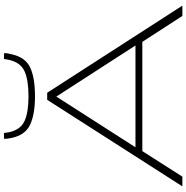

<svg xmlns="http://www.w3.org/2000/svg" viewBox="-5 -972 976 1007"><g transform="rotate(-90 483.5 -468.0)"><path d="M10 0 464 -709H501L958 0H904L768 -210H195L61 0ZM215 -246H749L481 -661ZM483 -773Q388 -773 333.5 -798.5Q279 -824 264 -896Q260 -914 259 -935L290 -936Q291 -929 292 -922Q293 -915 294 -909Q307 -849 352.5 -828Q398 -807 483 -807Q568 -807 614 -828Q660 -849 673 -908Q675 -915 676 -922Q677 -929 678 -936L709 -935Q709 -924 707 -914Q705 -904 703 -896Q687 -823 633 -798Q579 -773 483 -773Z"/></g></svg>

Font: Georama ExtraExtended ExtraLight
Style: Regular
Weight: 200
Width: 8
Designer: Jean-Baptiste Levee
Foundry: Production Type
Version: Version 1.000